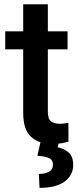

<svg xmlns="http://www.w3.org/2000/svg" viewBox="-20 -678 373 917"><path d="M302.7 -528.3V-442.4H208.5V-146Q208.5 -108.9 224.1 -97.9Q239.7 -86.9 265.1 -86.9Q277.3 -86.9 288.6 -88.4Q299.8 -89.8 306.6 -91.3L307.1 -1.5Q292.5 2.9 273.2 6.3Q253.9 9.8 229 9.8Q168 9.8 129.4 -23.7Q90.8 -57.1 90.8 -138.7V-442.4H4.9V-528.3H90.8V-657.7H208.5V-528.3ZM173.8 -2H261.2L255.4 25.4Q283.2 30.3 306.4 49.1Q329.6 67.9 329.6 109.9Q329.6 158.7 288.8 189Q248 219.2 168.9 219.2L165.5 152.8Q193.8 152.8 213.4 142.6Q232.9 132.3 232.9 108.4Q232.9 85.9 215.3 77.4Q197.8 68.8 158.7 65.9Z"/></svg>

Font: Vazirmatn RD UI FD Medium
Style: Regular
Weight: 500
Designer: Saber Rastikerdar
Foundry: Saber Rastikerdar
Version: Version 33.003